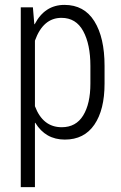

<svg xmlns="http://www.w3.org/2000/svg" viewBox="-20 -558 493 781"><path d="M347.7 -217.8V-290Q347.7 -377.9 318.4 -431.6Q289.1 -485.4 230 -485.4Q155.3 -485.4 122.1 -392.6V-126Q154.3 -40.5 231 -40.5Q289.1 -40.5 318.4 -88.4Q347.7 -136.2 347.7 -217.8ZM405.3 -290V-217.8Q405.3 -111.3 363.8 -50.8Q322.3 9.8 243.7 9.8Q165 9.8 123.5 -58.6L122.1 -58.1V203.1H64.5V-528.3H113.8L119.6 -459.5H121.1Q162.1 -538.1 242.2 -538.1Q322.3 -538.1 363.8 -471.7Q405.3 -405.3 405.3 -290Z"/></svg>

Font: RobotoCondensed-Light
Style: Light
Weight: 300
Designer: Google
Version: Version 1.200311; 2013